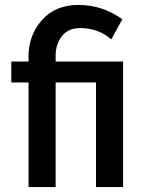

<svg xmlns="http://www.w3.org/2000/svg" viewBox="-20 -760 586 780"><path d="M96 0V-425H26V-510H96V-531Q96 -617 150.5 -678.5Q205 -740 299 -740Q395 -740 477 -682L432 -600Q379 -646 306 -646Q257 -646 231.5 -613Q206 -580 206 -534V-510H480V0H370V-425H206V0Z"/></svg>

Font: Raleway
Style: Regular
Weight: 600
Designer: Matt McInerney, Pablo Impallari, Rodrigo Fuenzalida
Foundry: Matt McInerney, Pablo Impallari, Rodrigo Fuenzalida
Version: Version 1.000;PS 001.001;hotconv 1.0.56; ttfautohint (v1.5)